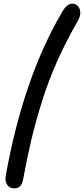

<svg xmlns="http://www.w3.org/2000/svg" viewBox="-20 -810 460 1051"><path d="M59.1 221.2Q32.7 221.2 19.8 202.4Q6.8 183.6 11.2 152.8Q107.4 -380.4 315.9 -736.8Q331.5 -765.6 345.7 -777.8Q359.9 -790 377 -790Q393.1 -790 405.3 -777.8Q417.5 -765.6 419.4 -744.4Q421.4 -723.1 405.8 -694.8Q343.3 -587.4 294.4 -478Q245.6 -368.7 210.9 -258.3Q176.3 -147.9 152.6 -48.8Q128.9 50.3 106.9 169.9Q98.6 221.2 59.1 221.2Z"/></svg>

Font: Shantell Sans Bouncy
Style: Regular
Weight: 400
Designer: Stephen Nixon, Anya Danilova, Shantell Martin
Foundry: Arrow Type
Version: Version 1.006;[9816181b4]